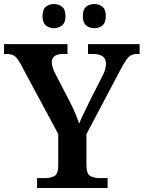

<svg xmlns="http://www.w3.org/2000/svg" viewBox="-22 -933 713 953"><path d="M162 0V-49H201Q228 -49 247.5 -59Q267 -69 267 -112V-268L82 -612Q67 -641 53 -653Q39 -665 11 -665H-2V-714H313V-665H290Q261 -665 248 -653.5Q235 -642 235 -624Q235 -611 240 -596.5Q245 -582 251 -570L325 -427Q341 -396 352 -369.5Q363 -343 371 -320Q381 -344 396 -375Q411 -406 427 -439L487 -557Q498 -578 501 -593Q504 -608 504 -617Q504 -665 440 -665H415V-714H671V-665H655Q631 -665 615.5 -649Q600 -633 576 -587L407 -267V-115Q407 -70 426 -59.5Q445 -49 472 -49H512V0ZM446 -793Q423 -793 406 -806.5Q389 -820 389 -853Q389 -887 406 -900Q423 -913 446 -913Q469 -913 486 -900Q503 -887 503 -853Q503 -820 486 -806.5Q469 -793 446 -793ZM246 -793Q223 -793 206 -806.5Q189 -820 189 -853Q189 -887 206 -900Q223 -913 246 -913Q268 -913 285.5 -900Q303 -887 303 -853Q303 -820 285.5 -806.5Q268 -793 246 -793Z"/></svg>

Font: Noto Naskh Arabic SemiBold
Style: Regular
Weight: 600
Designer: Monotype Design Team, David Williams, Mohamad Dakak and Nizar Qandah
Foundry: Monotype Imaging Inc.
Version: Version 2.016